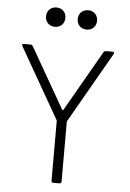

<svg xmlns="http://www.w3.org/2000/svg" viewBox="-60 -946 668 990"><g transform="rotate(5 274.0 -451.0)"><path d="M243 -323 34 -688Q32 -692 32 -694Q32 -700 41 -700H75Q82 -700 87 -693L267 -379Q268 -378 270 -378Q272 -378 273 -379L453 -693Q458 -700 465 -700H499Q505 -700 507 -696.5Q509 -693 506 -688L297 -323Q296 -322 296 -318V-10Q296 0 286 0H254Q244 0 244 -10V-318Q244 -322 243 -323ZM306 -852Q306 -874 320 -888Q334 -902 356 -902Q378 -902 392 -888Q406 -874 406 -852Q406 -830 392 -816Q378 -802 356 -802Q334 -802 320 -816Q306 -830 306 -852ZM142 -852Q142 -874 156 -888Q170 -902 192 -902Q214 -902 228 -888Q242 -874 242 -852Q242 -830 228 -816Q214 -802 192 -802Q170 -802 156 -816Q142 -830 142 -852Z"/></g></svg>

Font: Barlow Light
Style: Regular
Weight: 300
Designer: Jeremy Tribby
Foundry: Tribby Type
Version: Version 1.422